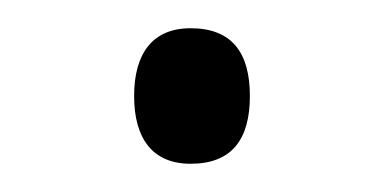

<svg xmlns="http://www.w3.org/2000/svg" viewBox="-20 -172 271 136"><path d="M115 -56C144 -56 157 -73 157 -104C157 -135 144 -152 115 -152C88 -152 75 -134 75 -104C75 -74 88 -56 115 -56Z"/></svg>

Font: Noto Sans Malayalam UI Condensed Light
Style: Regular
Weight: 300
Width: 3
Designer: Jelle Bosma - Monotype Design Team
Foundry: Monotype Imaging Inc.
Version: Version 2.104